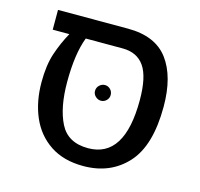

<svg xmlns="http://www.w3.org/2000/svg" viewBox="-89 -659 801 769"><g transform="rotate(15 312.0 -275.0)"><path d="M569 -299Q569 -137 500 -61.5Q431 14 319 14Q237 14 181.5 -23Q126 -60 98.5 -123.5Q71 -187 71 -268Q71 -338 87.5 -387.5Q104 -437 129 -482H60V-564H350Q464 -564 516.5 -494Q569 -424 569 -299ZM470 -299Q470 -396 440 -439Q410 -482 350 -482H197Q170 -412 170 -295Q170 -189 202.5 -124.5Q235 -60 319 -60Q470 -60 470 -299ZM287 -289Q287 -303 297 -312.5Q307 -322 320 -322Q333 -322 342.5 -312.5Q352 -303 352 -289Q352 -276 342.5 -266.5Q333 -257 320 -257Q307 -257 297 -266.5Q287 -276 287 -289Z"/></g></svg>

Font: FiraGOUPP
Style: Medium
Weight: 400
Designer: bBox Type
Foundry: bBox Type GmbH
Version: Version 1.001